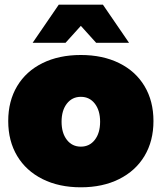

<svg xmlns="http://www.w3.org/2000/svg" viewBox="-20 -789 687 817"><path d="M324 -555Q417 -555 487 -520.5Q557 -486 595 -422.5Q633 -359 633 -274Q633 -189 595 -125.5Q557 -62 487 -27Q417 8 324 8Q231 8 161 -27Q91 -62 53 -125.5Q15 -189 15 -274Q15 -359 53 -422.5Q91 -486 161 -520.5Q231 -555 324 -555ZM324 -377Q287 -377 264.5 -348Q242 -319 242 -271Q242 -223 264.5 -194Q287 -165 324 -165Q361 -165 383.5 -194Q406 -223 406 -271Q406 -319 383.5 -348Q361 -377 324 -377ZM529 -607H389L324 -679L259 -607H119L230 -769H418Z"/></svg>

Font: Argentum Sans Black
Style: Regular
Weight: 900
Designer: Julieta Ulanovsky (Modified by Cristiano Sobral)
Foundry: Julieta Ulanovsky
Version: Version 1.000; ttfautohint (v1.5.65-e2d9)